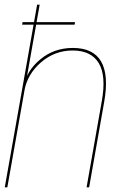

<svg xmlns="http://www.w3.org/2000/svg" viewBox="-24 -805 526 825"><path d="M71 -699H296.5L298.5 -710H73ZM-3.5 0H7.5L146.5 -785H135.5ZM348 0H359L424 -369Q444 -483.5 410.2 -541.2Q376.5 -599 289 -599Q208.5 -599 149.5 -550.2Q90.5 -501.5 79 -436.5L80.5 -413.5Q93 -486 152 -537Q211 -588 288 -588Q367.5 -588 400.2 -534Q433 -480 413.5 -371Z"/></svg>

Font: Anybody Thin
Style: Italic
Weight: 100
Italic angle: -10°
Designer: Tyler Finck
Foundry: Etcetera Type Company
Version: Version 1.114;gftools[0.9.25]